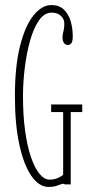

<svg xmlns="http://www.w3.org/2000/svg" viewBox="-20 -730 364 760"><path d="M172.5 10Q135 10 104.8 -33Q74.5 -76 56.8 -156.5Q39 -237 39 -349Q39 -468.5 59.5 -548.8Q80 -629 113 -669.5Q146 -710 183.5 -710Q214.5 -710 233 -692Q251.5 -674 259.8 -645.8Q268 -617.5 268 -586.5Q268 -566 262.5 -559Q257 -552 248 -552Q239.5 -552 233.5 -559.5Q227.5 -567 227.5 -581Q227.5 -590 229.2 -597.5Q231 -605 232.8 -614.2Q234.5 -623.5 234.5 -638Q234.5 -654 221.2 -667Q208 -680 184.5 -680Q155.5 -680 134.2 -649.2Q113 -618.5 99 -568.8Q85 -519 78 -461Q71 -403 71 -349Q71 -272.5 79.5 -211.5Q88 -150.5 102.8 -107.5Q117.5 -64.5 136.5 -41.8Q155.5 -19 176.5 -19Q195 -19 209.2 -25.5Q223.5 -32 230 -38V-286.5H182.5V-316.5H305.5V-286.5H260V0H236.5Q236 -1 234.2 -1.8Q232.5 -2.5 230.5 -2.5Q225.5 -2.5 218.2 0.5Q211 3.5 200 6.8Q189 10 172.5 10Z"/></svg>

Font: Imbue Thin 10pt Thin
Style: Regular
Weight: 250
Version: Version 1.102